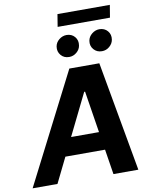

<svg xmlns="http://www.w3.org/2000/svg" viewBox="-150 -1171 977 1252"><g transform="rotate(-10 338.5 -545.5)"><path d="M126.8 0H-37.7L333.6 -727.5H532.2L662.3 0H497.5L408.6 -561.3H402.7ZM164.5 -285.9H553.5L533.2 -166.2H143.6ZM346.3 -802Q312.6 -801.8 292.1 -825.9Q271.6 -850.1 276.8 -883.2Q281.2 -909.9 303.5 -927.9Q325.8 -946 353.3 -946.3Q387.3 -946 407.4 -922.3Q427.5 -898.6 421.9 -865Q418.2 -839.2 396.1 -820.5Q374.1 -801.8 346.3 -802ZM563.3 -802Q530.1 -801.8 509.2 -825.7Q488.4 -849.7 493.8 -883.2Q498.5 -909.9 520.9 -927.9Q543.3 -946 570.3 -946.3Q604.8 -946 624.9 -922.3Q645 -898.6 639.5 -865Q635.2 -839.2 613.4 -820.5Q591.6 -801.8 563.3 -802ZM665.8 -1090.8 652.3 -1008.4H305.7L319.1 -1090.8Z"/></g></svg>

Font: Inter Tight
Style: Italic
Weight: 400
Italic angle: -9.39999°
Designer: Rasmus Andersson
Foundry: rsms
Version: Version 3.002